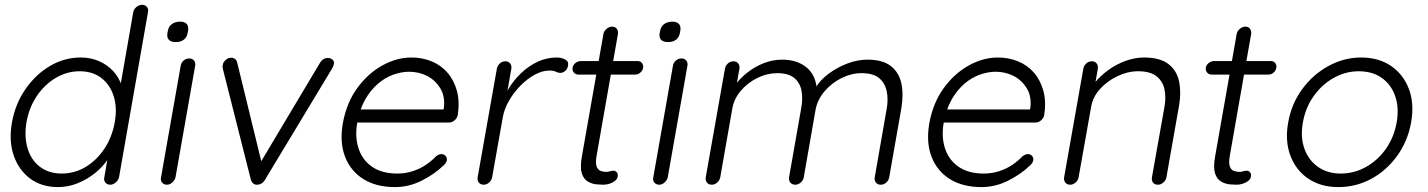

<svg xmlns="http://www.w3.org/2000/svg" viewBox="-20 -760 5875 790"><path d="M564.5 -740.2Q577.1 -740.2 584.5 -731.4Q591.8 -722.7 588.9 -710L469.7 -30.3Q466.8 -18.6 456.1 -9.3Q445.3 0 433.6 0Q420.9 0 413.6 -8.8Q406.2 -17.6 409.2 -30.3L429.7 -149.4L449.2 -163.1Q444.3 -134.8 423.8 -104.5Q403.3 -74.2 371.6 -48.3Q339.8 -22.5 300.3 -6.3Q260.7 9.8 218.8 9.8Q151.4 9.8 104.5 -24.9Q57.6 -59.6 36.6 -119.6Q15.6 -179.7 29.3 -256.8Q43 -333 85 -393.6Q127 -454.1 186 -488.8Q245.1 -523.4 312.5 -523.4Q353.5 -523.4 387.7 -508.3Q421.9 -493.2 445.8 -467.3Q469.7 -441.4 480.5 -407.7Q491.2 -374 484.4 -337.9L465.8 -352.5L528.3 -710Q530.3 -721.7 541 -731Q551.8 -740.2 564.5 -740.2ZM233.4 -45.9Q287.1 -45.9 332.5 -73.2Q377.9 -100.6 409.7 -148.4Q441.4 -196.3 452.1 -256.8Q462.9 -316.4 447.8 -364.3Q432.6 -412.1 396.5 -439.5Q360.4 -466.8 307.6 -466.8Q255.9 -466.8 209.5 -439.5Q163.1 -412.1 131.3 -364.7Q99.6 -317.4 88.9 -256.8Q79.1 -197.3 93.8 -148.9Q108.4 -100.6 145 -73.2Q181.6 -45.9 233.4 -45.9Z M702.1 -30.3Q699.2 -18.6 689 -9.3Q678.7 0 667 0Q654.3 0 647 -8.8Q639.6 -17.6 642.6 -30.3L723.6 -490.2Q725.6 -502 735.4 -510.7Q745.1 -519.5 758.8 -519.5Q771.5 -519.5 778.3 -510.7Q785.2 -502 783.2 -490.2ZM704.1 -586.9Q682.6 -586.9 674.3 -596.7Q666 -606.4 668.9 -624L670.9 -633.8Q673.8 -651.4 687.5 -661.1Q701.2 -670.9 720.7 -670.9Q739.3 -670.9 748 -661.6Q756.8 -652.3 753.9 -633.8L752 -624Q749 -606.4 736.3 -596.7Q723.6 -586.9 704.1 -586.9Z M932.6 -522.5Q940.4 -522.5 947.3 -517.1Q954.1 -511.7 956.1 -502L1057.6 -85.9L1043.9 -78.1L1296.9 -502Q1308.6 -521.5 1330.1 -521.5Q1339.8 -521.5 1348.1 -514.6Q1356.4 -507.8 1353.5 -496.1Q1352.5 -490.2 1350.6 -486.8Q1348.6 -483.4 1346.7 -478.5L1069.3 -18.6Q1058.6 -1 1039.1 0Q1030.3 1 1022.9 -4.4Q1015.6 -9.8 1012.7 -18.6L896.5 -478.5Q896.5 -480.5 896 -484.9Q895.5 -489.3 896.5 -493.2Q898.4 -503.9 908.2 -513.2Q918 -522.5 932.6 -522.5Z M1605.5 9.8Q1528.3 9.8 1475.6 -22.9Q1422.9 -55.7 1399.9 -114.7Q1377 -173.8 1390.6 -252.9Q1406.2 -337.9 1450.2 -397.9Q1494.1 -458 1553.2 -490.7Q1612.3 -523.4 1672.9 -523.4Q1716.8 -523.4 1755.4 -507.8Q1793.9 -492.2 1820.8 -461.4Q1847.7 -430.7 1859.9 -386.7Q1872.1 -342.8 1863.3 -285.2Q1860.4 -273.4 1850.1 -264.6Q1839.8 -255.9 1828.1 -255.9H1426.8L1424.8 -309.6H1818.4L1802.7 -297.9L1806.6 -318.4Q1811.5 -365.2 1791 -397.9Q1770.5 -430.7 1736.8 -447.8Q1703.1 -464.8 1663.1 -464.8Q1632.8 -464.8 1599.1 -453.1Q1565.4 -441.4 1535.2 -415.5Q1504.9 -389.6 1482.4 -350.1Q1460 -310.5 1450.2 -256.8Q1439.5 -198.2 1455.1 -149.9Q1470.7 -101.6 1511.2 -73.7Q1551.8 -45.9 1614.3 -45.9Q1649.4 -45.9 1679.7 -56.2Q1710 -66.4 1733.4 -82.5Q1756.8 -98.6 1774.4 -117.2Q1786.1 -126 1796.9 -126Q1806.6 -126 1813.5 -118.2Q1820.3 -110.4 1818.4 -99.6Q1815.4 -87.9 1804.7 -79.1Q1767.6 -43 1714.8 -16.6Q1662.1 9.8 1605.5 9.8Z M1970.7 0Q1957 0 1950.2 -8.8Q1943.4 -17.6 1945.3 -30.3L2024.4 -477.5Q2026.4 -489.3 2036.1 -498.5Q2045.9 -507.8 2059.6 -507.8Q2072.3 -507.8 2079.1 -499Q2085.9 -490.2 2084 -477.5L2057.6 -328.1L2042 -325.2Q2051.8 -360.4 2072.3 -394.5Q2092.8 -428.7 2123 -458Q2153.3 -487.3 2190.9 -505.4Q2228.5 -523.4 2271.5 -523.4Q2289.1 -523.4 2304.7 -515.6Q2320.3 -507.8 2317.4 -491.2Q2315.4 -476.6 2305.7 -468.3Q2295.9 -460 2285.2 -460Q2276.4 -460 2267.1 -464.8Q2257.8 -469.7 2240.2 -469.7Q2211.9 -469.7 2181.2 -453.1Q2150.4 -436.5 2122.6 -408.7Q2094.7 -380.9 2074.7 -346.2Q2054.7 -311.5 2048.8 -277.3L2004.9 -30.3Q2002.9 -18.6 1992.7 -9.3Q1982.4 0 1970.7 0Z M2370.1 -508.8H2603.5Q2615.2 -508.8 2621.6 -500.5Q2627.9 -492.2 2626 -480.5Q2624 -469.7 2614.7 -461.4Q2605.5 -453.1 2593.8 -453.1H2360.4Q2348.6 -453.1 2341.3 -461.4Q2334 -469.7 2335.9 -481.4Q2337.9 -493.2 2348.1 -501Q2358.4 -508.8 2370.1 -508.8ZM2499 -650.4Q2511.7 -650.4 2518.1 -641.1Q2524.4 -631.8 2522.5 -620.1L2434.6 -118.2Q2429.7 -89.8 2434.6 -75.7Q2439.5 -61.5 2450.7 -57.1Q2461.9 -52.7 2474.6 -52.7Q2482.4 -52.7 2489.3 -55.2Q2496.1 -57.6 2503.9 -57.6Q2512.7 -57.6 2518.1 -50.8Q2523.4 -43.9 2521.5 -33.2Q2519.5 -19.5 2501.5 -9.8Q2483.4 0 2460.9 0Q2452.1 0 2434.6 -1.5Q2417 -2.9 2399.4 -12.7Q2381.8 -22.5 2374 -46.4Q2366.2 -70.3 2374 -115.2L2462.9 -620.1Q2464.8 -631.8 2475.6 -641.1Q2486.3 -650.4 2499 -650.4Z M2727.5 -30.3Q2724.6 -18.6 2714.4 -9.3Q2704.1 0 2692.4 0Q2679.7 0 2672.4 -8.8Q2665 -17.6 2668 -30.3L2749 -490.2Q2751 -502 2760.7 -510.7Q2770.5 -519.5 2784.2 -519.5Q2796.9 -519.5 2803.7 -510.7Q2810.5 -502 2808.6 -490.2ZM2729.5 -586.9Q2708 -586.9 2699.7 -596.7Q2691.4 -606.4 2694.3 -624L2696.3 -633.8Q2699.2 -651.4 2712.9 -661.1Q2726.6 -670.9 2746.1 -670.9Q2764.6 -670.9 2773.4 -661.6Q2782.2 -652.3 2779.3 -633.8L2777.3 -624Q2774.4 -606.4 2761.7 -596.7Q2749 -586.9 2729.5 -586.9Z M3198.2 -514.6Q3259.8 -514.6 3298.8 -482.4Q3337.9 -450.2 3341.8 -385.7L3327.1 -381.8L3336.9 -400.4Q3354.5 -430.7 3390.1 -457Q3425.8 -483.4 3467.3 -499Q3508.8 -514.6 3548.8 -514.6Q3612.3 -514.6 3646 -487.8Q3679.7 -460.9 3689 -415.5Q3698.2 -370.1 3688.5 -313.5L3638.7 -30.3Q3636.7 -18.6 3627 -9.3Q3617.2 0 3603.5 0Q3590.8 0 3584 -8.8Q3577.1 -17.6 3579.1 -30.3L3627.9 -309.6Q3635.7 -350.6 3628.4 -384.8Q3621.1 -418.9 3596.7 -439Q3572.3 -459 3524.4 -459Q3483.4 -459 3442.9 -439Q3402.3 -418.9 3373 -384.8Q3343.8 -350.6 3335.9 -309.6L3287.1 -30.3Q3285.2 -18.6 3274.9 -9.3Q3264.6 0 3252 0Q3239.3 0 3231.9 -8.8Q3224.6 -17.6 3226.6 -30.3L3276.4 -313.5Q3284.2 -354.5 3277.8 -387.2Q3271.5 -419.9 3247.6 -439.5Q3223.6 -459 3177.7 -459Q3136.7 -459 3096.7 -439.5Q3056.6 -419.9 3028.3 -386.7Q3000 -353.5 2993.2 -313.5L2943.4 -30.3Q2941.4 -18.6 2931.2 -9.3Q2920.9 0 2909.2 0Q2895.5 0 2888.7 -8.8Q2881.8 -17.6 2883.8 -30.3L2962.9 -477.5Q2964.8 -489.3 2974.6 -498.5Q2984.4 -507.8 2998 -507.8Q3010.7 -507.8 3017.6 -499Q3024.4 -490.2 3022.5 -477.5L3005.9 -384.8L2972.7 -347.7Q2981.4 -377.9 3003.4 -408.2Q3025.4 -438.5 3056.2 -462.4Q3086.9 -486.3 3123.5 -500.5Q3160.2 -514.6 3198.2 -514.6Z M4018.6 9.8Q3941.4 9.8 3888.7 -22.9Q3835.9 -55.7 3813 -114.7Q3790 -173.8 3803.7 -252.9Q3819.3 -337.9 3863.3 -397.9Q3907.2 -458 3966.3 -490.7Q4025.4 -523.4 4085.9 -523.4Q4129.9 -523.4 4168.5 -507.8Q4207 -492.2 4233.9 -461.4Q4260.7 -430.7 4272.9 -386.7Q4285.2 -342.8 4276.4 -285.2Q4273.4 -273.4 4263.2 -264.6Q4252.9 -255.9 4241.2 -255.9H3839.8L3837.9 -309.6H4231.4L4215.8 -297.9L4219.7 -318.4Q4224.6 -365.2 4204.1 -397.9Q4183.6 -430.7 4149.9 -447.8Q4116.2 -464.8 4076.2 -464.8Q4045.9 -464.8 4012.2 -453.1Q3978.5 -441.4 3948.2 -415.5Q3918 -389.6 3895.5 -350.1Q3873 -310.5 3863.3 -256.8Q3852.5 -198.2 3868.2 -149.9Q3883.8 -101.6 3924.3 -73.7Q3964.8 -45.9 4027.3 -45.9Q4062.5 -45.9 4092.8 -56.2Q4123 -66.4 4146.5 -82.5Q4169.9 -98.6 4187.5 -117.2Q4199.2 -126 4210 -126Q4219.7 -126 4226.6 -118.2Q4233.4 -110.4 4231.4 -99.6Q4228.5 -87.9 4217.8 -79.1Q4180.7 -43 4127.9 -16.6Q4075.2 9.8 4018.6 9.8Z M4686.5 -523.4Q4752.9 -523.4 4787.6 -496.6Q4822.3 -469.7 4831.5 -424.3Q4840.8 -378.9 4831.1 -324.2L4779.3 -30.3Q4777.3 -18.6 4767.1 -9.3Q4756.8 0 4744.1 0Q4730.5 0 4724.1 -8.8Q4717.8 -17.6 4719.7 -30.3L4771.5 -321.3Q4778.3 -361.3 4771 -394Q4763.7 -426.8 4737.8 -446.8Q4711.9 -466.8 4663.1 -466.8Q4620.1 -466.8 4578.1 -446.8Q4536.1 -426.8 4506.3 -394Q4476.6 -361.3 4469.7 -321.3L4418 -30.3Q4416 -18.6 4405.8 -9.3Q4395.5 0 4383.8 0Q4370.1 0 4363.3 -8.8Q4356.4 -17.6 4358.4 -30.3L4437.5 -477.5Q4439.5 -489.3 4449.2 -498.5Q4459 -507.8 4472.7 -507.8Q4485.4 -507.8 4492.2 -499Q4499 -490.2 4497.1 -477.5L4482.4 -393.6L4453.1 -358.4Q4460.9 -390.6 4484.9 -419.9Q4508.8 -449.2 4541.5 -472.7Q4574.2 -496.1 4612.3 -509.8Q4650.4 -523.4 4686.5 -523.4Z M4975.6 -508.8H5209Q5220.7 -508.8 5227.1 -500.5Q5233.4 -492.2 5231.4 -480.5Q5229.5 -469.7 5220.2 -461.4Q5210.9 -453.1 5199.2 -453.1H4965.8Q4954.1 -453.1 4946.8 -461.4Q4939.5 -469.7 4941.4 -481.4Q4943.4 -493.2 4953.6 -501Q4963.9 -508.8 4975.6 -508.8ZM5104.5 -650.4Q5117.2 -650.4 5123.5 -641.1Q5129.9 -631.8 5127.9 -620.1L5040 -118.2Q5035.2 -89.8 5040 -75.7Q5044.9 -61.5 5056.2 -57.1Q5067.4 -52.7 5080.1 -52.7Q5087.9 -52.7 5094.7 -55.2Q5101.6 -57.6 5109.4 -57.6Q5118.2 -57.6 5123.5 -50.8Q5128.9 -43.9 5127 -33.2Q5125 -19.5 5106.9 -9.8Q5088.9 0 5066.4 0Q5057.6 0 5040 -1.5Q5022.5 -2.9 5004.9 -12.7Q4987.3 -22.5 4979.5 -46.4Q4971.7 -70.3 4979.5 -115.2L5068.4 -620.1Q5070.3 -631.8 5081.1 -641.1Q5091.8 -650.4 5104.5 -650.4Z M5786.1 -255.9Q5772.5 -179.7 5729 -119.1Q5685.5 -58.6 5622.6 -24.4Q5559.6 9.8 5486.3 9.8Q5415 9.8 5363.8 -24.4Q5312.5 -58.6 5289.6 -119.1Q5266.6 -179.7 5280.3 -255.9Q5293.9 -333 5337.9 -393.1Q5381.8 -453.1 5445.8 -488.3Q5509.8 -523.4 5580.1 -523.4Q5653.3 -523.4 5704.1 -488.3Q5754.9 -453.1 5777.3 -393.1Q5799.8 -333 5786.1 -255.9ZM5726.6 -255.9Q5737.3 -316.4 5720.7 -364.3Q5704.1 -412.1 5665.5 -439.5Q5627 -466.8 5570.3 -466.8Q5516.6 -466.8 5467.8 -439.5Q5418.9 -412.1 5385.3 -364.7Q5351.6 -317.4 5340.8 -255.9Q5330.1 -195.3 5347.2 -147.9Q5364.3 -100.6 5403.3 -73.2Q5442.4 -45.9 5496.1 -45.9Q5551.8 -45.9 5600.6 -73.2Q5649.4 -100.6 5682.6 -147.9Q5715.8 -195.3 5726.6 -255.9Z"/></svg>

Font: Quicksand
Style: Italic
Weight: 400
Designer: Andrew Paglinawan
Foundry: Andrew Paglinawan
Version: Version 3.006